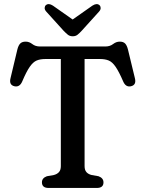

<svg xmlns="http://www.w3.org/2000/svg" viewBox="-20 -930 720 950"><path d="M178 -700H501.5Q524 -700 539.5 -712Q555 -724 572.5 -724Q590 -724 599 -714.8Q608 -705.5 613 -685.5L647.5 -543Q656 -509 627 -503Q602 -498 589.5 -527Q568.5 -575.5 552.2 -599.2Q536 -623 518.2 -630.5Q500.5 -638 475 -638H398.5V-108Q398.5 -88.5 407.8 -78.2Q417 -68 433.5 -64L467.5 -58Q492 -49 492 -27.5Q492 0 459 0H220.5Q187.5 0 187.5 -28Q187.5 -49 212 -58L246 -64Q262 -68 271.5 -78.2Q281 -88.5 281 -108V-638H204.5Q179 -638 161.2 -630.5Q143.5 -623 127 -599.2Q110.5 -575.5 90 -527Q77.5 -498 52.5 -503Q23.5 -509 32 -543L66 -685.5Q71 -705.5 80.2 -714.8Q89.5 -724 107 -724Q124.5 -724 139.8 -712Q155 -700 178 -700ZM384.5 -778Q373 -765.5 363.5 -758Q354 -750.5 340 -750.5Q325.5 -750.5 316 -758Q306.5 -765.5 294.5 -778L209 -872.5Q200.5 -882 201 -891Q201.5 -900 207 -904.5Q220.5 -916 242 -902L339.5 -833.5L437 -902Q459 -916 472 -904.5Q477.5 -900 478 -891Q478.5 -882 470 -872.5Z"/></svg>

Font: Fraunces 9pt SuperSoft
Style: Regular
Weight: 400
Version: Version 1.000;[b76b70a41]